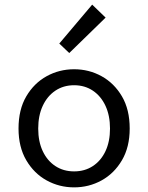

<svg xmlns="http://www.w3.org/2000/svg" viewBox="-20 -797 640 829"><path d="M300 12Q236 12 181.5 -18Q127 -48 93.5 -105Q60 -162 60 -242Q60 -324 93.5 -381Q127 -438 181.5 -468Q236 -498 300 -498Q364 -498 418.5 -468Q473 -438 506.5 -381Q540 -324 540 -242Q540 -162 506.5 -105Q473 -48 418.5 -18Q364 12 300 12ZM300 -57Q346 -57 381 -80Q416 -103 435.5 -144.5Q455 -186 455 -242Q455 -298 435.5 -340Q416 -382 381 -405.5Q346 -429 300 -429Q254 -429 219 -405.5Q184 -382 164.5 -340Q145 -298 145 -242Q145 -186 164.5 -144.5Q184 -103 219 -80Q254 -57 300 -57ZM279 -568 236 -609 378 -777 436 -721Z"/></svg>

Font: Source Code Variable
Style: Regular
Weight: 400
Monospace: yes
Designer: Paul D. Hunt, Teo Tuominen
Foundry: Adobe Systems Incorporated
Version: Version 1.010;hotconv 1.0.106;makeotfexe 2.5.65593